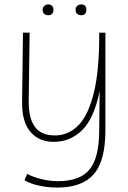

<svg xmlns="http://www.w3.org/2000/svg" viewBox="-20 -639 581 869"><path d="M239 210Q199 210 158.5 201.5Q118 193 91 177L103 148Q129 162 167 171.5Q205 181 242 181Q341 181 384.5 129Q428 77 429 -43L431 -227Q406 -103 352 -50Q298 3 223 3Q156 3 117.5 -42.5Q79 -88 80 -176L84 -491H114L110 -184Q109 -105 137.5 -65.5Q166 -26 228 -26Q289 -26 334 -71Q379 -116 404.5 -218Q430 -320 429 -491H457V-49Q457 90 404 150Q351 210 239 210ZM199 -570Q188 -570 180.5 -576Q173 -582 173 -595Q173 -606 180.5 -612.5Q188 -619 199 -619Q209 -619 215.5 -612.5Q222 -606 222 -595Q222 -582 215.5 -576Q209 -570 199 -570ZM347 -570Q337 -570 329.5 -576Q322 -582 322 -595Q322 -606 329.5 -612.5Q337 -619 347 -619Q371 -619 371 -595Q371 -570 347 -570Z"/></svg>

Font: Livvic Thin
Style: Regular
Weight: 250
Designer: Jacques Le Bailly, Baron von Fonthausen
Version: Version 1.001; ttfautohint (v1.8.2)